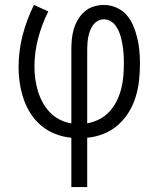

<svg xmlns="http://www.w3.org/2000/svg" viewBox="-20 -550 640 775"><path d="M268 205V6Q235 3 204 -9Q173 -21 147.5 -42Q122 -63 104 -91Q86 -119 75.5 -150Q65 -181 60 -214Q55 -247 55 -280Q55 -345 71.5 -408.5Q88 -472 117 -530L175 -504Q149 -452 134 -395.5Q119 -339 119 -280Q119 -256 122.5 -231Q126 -206 133 -182.5Q140 -159 152 -137Q164 -115 181 -97Q198 -79 220.5 -67.5Q243 -56 268 -52V-350Q268 -371 270 -392Q272 -413 278 -433Q284 -453 295 -471.5Q306 -490 321.5 -503.5Q337 -517 357.5 -523.5Q378 -530 399 -530Q425 -530 449.5 -519.5Q474 -509 491 -489.5Q508 -470 518 -446Q528 -422 534 -397Q540 -372 542.5 -346.5Q545 -321 545 -295Q545 -261 541.5 -227Q538 -193 528 -160Q518 -127 500 -97.5Q482 -68 456.5 -45.5Q431 -23 398.5 -10Q366 3 332 6V205ZM332 -52Q358 -57 381.5 -69Q405 -81 422.5 -100.5Q440 -120 451.5 -143.5Q463 -167 469.5 -192.5Q476 -218 478 -244Q480 -270 480 -296Q480 -309 479.5 -322.5Q479 -336 477.5 -349Q476 -362 473.5 -375Q471 -388 467.5 -401Q464 -414 458.5 -426Q453 -438 445 -448.5Q437 -459 425 -465.5Q413 -472 399 -472Q386 -472 374.5 -465.5Q363 -459 355.5 -448.5Q348 -438 343.5 -426Q339 -414 336.5 -401.5Q334 -389 333 -376Q332 -363 332 -350Z"/></svg>

Font: Iosevka Curly Slab LtEx
Style: Regular
Weight: 300
Width: 7
Monospace: yes
Designer: Belleve Invis
Foundry: Belleve Invis
Version: Version 11.1.0; ttfautohint (v1.8.3)